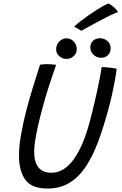

<svg xmlns="http://www.w3.org/2000/svg" viewBox="-20 -1043 685 1082"><path d="M247 19.5Q159 19.5 123 -29.8Q87 -79 87 -166Q87 -218 98.5 -284Q110 -350 129.5 -425.5Q145.5 -485.5 165 -549.8Q184.5 -614 205.5 -678.5Q215 -680 226.2 -680.8Q237.5 -681.5 247.5 -681.5Q262 -681.5 274.8 -680.2Q287.5 -679 296.5 -677.5Q277 -623 255.2 -555.8Q233.5 -488.5 216 -421.5Q203.5 -375.5 193.8 -331.8Q184 -288 178.2 -251.5Q172.5 -215 172.5 -189.5Q172.5 -69.5 269.5 -69.5Q341 -69.5 395.5 -145.2Q450 -221 487 -362Q493 -385 500.5 -415Q508 -445 515.8 -478.5Q523.5 -512 530.8 -545.8Q538 -579.5 543.8 -610Q549.5 -640.5 552.5 -665Q563 -665 575.8 -664Q588.5 -663 600.8 -661.8Q613 -660.5 622.8 -658.8Q632.5 -657 637.5 -655.5Q634 -626 627 -587.5Q620 -549 610.8 -507.5Q601.5 -466 590.5 -426.5Q564.5 -329 534.2 -247.5Q504 -166 465 -106.2Q426 -46.5 372.8 -13.5Q319.5 19.5 247 19.5ZM355 -711Q333 -711 314.8 -725.8Q296.5 -740.5 296.5 -765Q296.5 -791.5 314.2 -809.2Q332 -827 354 -827Q378.5 -827 395.5 -809.2Q412.5 -791.5 412.5 -765.5Q412.5 -742 395 -726.5Q377.5 -711 355 -711ZM550 -717.5Q525.5 -717.5 507.2 -734Q489 -750.5 489 -775.5Q489 -799.5 504.5 -813.5Q520 -827.5 542 -827.5Q567.5 -827.5 585.5 -811.8Q603.5 -796 603.5 -770.5Q603.5 -754 596.2 -742.2Q589 -730.5 577 -724Q565 -717.5 550 -717.5ZM593 -1023Q604.5 -1017 615.2 -1008Q626 -999 634 -990Q642 -981 645 -974.5Q628 -969.5 598.2 -955Q568.5 -940.5 535.8 -923Q503 -905.5 476.2 -890.5Q449.5 -875.5 438.5 -869.5L397.5 -893.5Q411 -906 437.2 -926Q463.5 -946 494.2 -967Q525 -988 551.8 -1003.8Q578.5 -1019.5 593 -1023Z"/></svg>

Font: Grandstander Thin Light
Style: Italic
Weight: 300
Italic angle: -15°
Version: Version 1.200